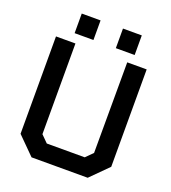

<svg xmlns="http://www.w3.org/2000/svg" viewBox="-161 -1040 1036 1160"><g transform="rotate(20 356.5 -460.0)"><path d="M164 -794V-920H285V-794ZM429 -794V-920H550V-794ZM176 0 65 -111V-737H190V-154L234 -110H478L522 -154L523 -737H648V-111L537 0Z"/></g></svg>

Font: Tomorrow Medium
Style: Regular
Weight: 500
Designer: Tony de Marco, Monica Rizzolli
Foundry: Just in Type
Version: Version 2.002